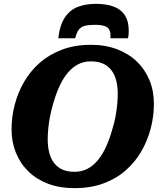

<svg xmlns="http://www.w3.org/2000/svg" viewBox="-20 -961 851 998"><path d="M478 -941Q425 -941 384 -925Q343 -909 317 -870Q291 -831 283 -762H371Q378 -791 389 -806Q400 -821 420 -826.5Q440 -832 472 -832Q506 -832 524.5 -825.5Q543 -819 549.5 -803.5Q556 -788 554 -762H645Q648 -773 648.5 -783.5Q649 -794 649 -804Q649 -849 630.5 -879.5Q612 -910 574 -925.5Q536 -941 478 -941ZM367 17Q291 17 231 -5.5Q171 -28 128.5 -69Q86 -110 63 -166.5Q40 -223 40 -289Q40 -353 56.5 -416.5Q73 -480 105.5 -536Q138 -592 187 -635Q236 -678 302.5 -703Q369 -728 453 -728Q528 -728 588.5 -705Q649 -682 691.5 -641Q734 -600 757 -544Q780 -488 780 -421Q780 -357 763.5 -293.5Q747 -230 714.5 -174Q682 -118 633 -75Q584 -32 517.5 -7.5Q451 17 367 17ZM453 -642Q416 -642 386.5 -627Q357 -612 332.5 -583Q308 -554 289 -512.5Q270 -471 255 -417Q246 -386 240 -355Q234 -324 231 -294.5Q228 -265 228 -238Q228 -197 236.5 -165.5Q245 -134 262.5 -112Q280 -90 306 -79Q332 -68 367 -68Q404 -68 433.5 -83Q463 -98 487.5 -127Q512 -156 531 -197.5Q550 -239 565 -293Q575 -325 580.5 -355.5Q586 -386 589 -415.5Q592 -445 592 -472Q592 -513 583.5 -544.5Q575 -576 557.5 -598Q540 -620 514 -631Q488 -642 453 -642Z"/></svg>

Font: Roboto Serif 20pt
Style: Bold Italic
Weight: 700
Italic angle: -10°
Version: Version 1.007